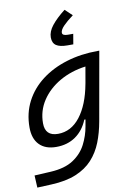

<svg xmlns="http://www.w3.org/2000/svg" viewBox="-109 -871 804 1171"><g transform="rotate(-10 293.0 -285.5)"><path d="M24.4 234.4 20.5 158.7 122.1 153.3Q209.5 148.4 262.2 113.8Q314.9 79.1 341.8 26.9Q368.7 -25.4 378.4 -82.5L385.7 -124H378.4Q352.1 -59.6 301.8 -24.7Q251.5 10.3 182.1 10.3Q114.3 10.3 77.6 -27.6Q41 -65.4 41 -135.3Q41 -223.1 78.1 -294.7Q115.2 -366.2 181.9 -417Q248.5 -467.8 337.9 -495.1Q427.2 -522.5 532.2 -522.5H541.5L466.3 -98.1Q454.1 -29.3 431.2 28.8Q408.2 86.9 368.2 130.9Q328.1 174.8 265.6 200.7Q203.1 226.6 112.3 230.5ZM441.4 -441.9Q351.6 -430.2 280.3 -389.2Q209 -348.1 167.7 -285.4Q126.5 -222.7 126.5 -146Q126.5 -66.4 206.1 -66.4Q287.6 -66.4 343.8 -138.9Q399.9 -211.4 422.9 -336.9L424.3 -343.8ZM355.5 -587.9Q309.6 -587.9 286.9 -603Q264.2 -618.2 264.2 -653.3Q264.2 -689 293.2 -725.8Q322.3 -762.7 376 -804.7L419.9 -763.2Q380.9 -734.4 358.2 -710.9Q335.4 -687.5 335.4 -669.9Q335.4 -651.4 369.6 -651.4H402.8L392.1 -587.9Z"/></g></svg>

Font: CaskaydiaCove NFP SemiLight
Style: Italic
Weight: 350
Italic angle: -10°
Designer: Aaron Bell
Foundry: Saja Typeworks
Version: Version 2111.001; VTT 6.35;Nerd Fonts 3.1.1